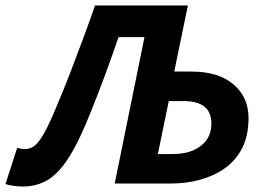

<svg xmlns="http://www.w3.org/2000/svg" viewBox="-66 -672 976 703"><path d="M17 11Q2 11 -16 8.5Q-34 6 -46 2L-3 -131Q3 -129 10 -127.5Q17 -126 26 -126Q42 -126 57.5 -136Q73 -146 92.5 -179Q112 -212 141 -282Q167 -343 190.5 -404Q214 -465 237 -527Q260 -589 282 -652H622L572 -410H635Q734 -410 789 -363Q844 -316 844 -240Q844 -176 821 -130.5Q798 -85 758 -56.5Q718 -28 667 -14Q616 0 558 0H354L463 -536H368Q344 -466 319.5 -399.5Q295 -333 268 -266Q225 -157 187 -97Q149 -37 108.5 -13Q68 11 17 11ZM512 -108H566Q612 -108 643.5 -122.5Q675 -137 691.5 -161.5Q708 -186 708 -219Q708 -261 682.5 -281.5Q657 -302 604 -302H552Z"/></svg>

Font: Source Sans 3
Style: Bold Italic
Weight: 700
Italic angle: -11°
Designer: Paul D. Hunt
Foundry: Adobe
Version: Version 3.052;hotconv 1.1.0;makeotfexe 2.6.0